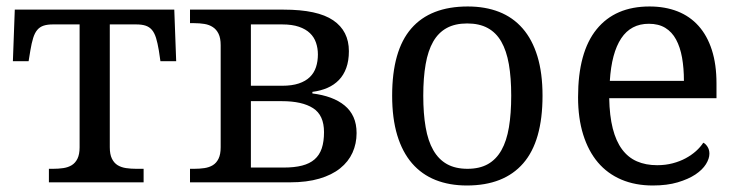

<svg xmlns="http://www.w3.org/2000/svg" viewBox="-20 -566 2294 596"><path d="M521 -536.1 526.9 -376H478L473.1 -409.2Q469.2 -432.6 464.4 -448.2Q459.5 -463.9 451.7 -473.1Q443.8 -482.4 432.1 -486.3Q420.4 -490.2 402.8 -490.2H320.8V-108.9Q320.8 -86.9 327.4 -73.5Q334 -60.1 345.2 -53.2Q356.4 -46.4 371.3 -44.2Q386.2 -42 402.8 -42H425.8V0H131.8V-42H145Q161.6 -42 176.5 -44.2Q191.4 -46.4 202.6 -53.2Q213.9 -60.1 220.5 -73.5Q227.1 -86.9 227.1 -108.9V-490.2H144Q127 -490.2 115.2 -486.3Q103.5 -482.4 95.7 -473.1Q87.9 -463.9 83 -448.2Q78.1 -432.6 74.2 -409.2L68.8 -376H20L25.9 -536.1Z M569.8 -536.1H860.8Q965.8 -536.1 1014.4 -502.9Q1063 -469.7 1063 -407.2Q1063 -377.4 1054.9 -355.2Q1046.9 -333 1032 -317.6Q1017.1 -302.2 996.3 -293.2Q975.6 -284.2 949.7 -280.8V-275.9Q981.4 -272 1006.6 -262.7Q1031.7 -253.4 1049.8 -238.5Q1067.9 -223.6 1077.4 -202.4Q1086.9 -181.2 1086.9 -152.8Q1086.9 -120.1 1074.2 -92Q1061.5 -64 1035.9 -43.5Q1010.3 -22.9 971.4 -11.5Q932.6 0 879.9 0H569.8V-42H583Q599.6 -42 614.5 -44.2Q629.4 -46.4 640.6 -53.2Q651.9 -60.1 658.4 -73.5Q665 -86.9 665 -108.9V-425.8Q665 -447.8 658.4 -461.2Q651.9 -474.6 640.6 -481.9Q629.4 -489.3 614.5 -491.7Q599.6 -494.1 583 -494.1H569.8ZM860.8 -45.9Q894 -45.9 917.7 -52Q941.4 -58.1 956.5 -71.3Q971.7 -84.5 978.8 -105.5Q985.8 -126.5 985.8 -155.8Q985.8 -208.5 951.9 -230.2Q918 -252 855 -252H758.8V-45.9ZM758.8 -490.2V-299.8H856Q886.2 -299.8 907.5 -306.9Q928.7 -314 941.9 -326.9Q955.1 -339.8 960.9 -357.7Q966.8 -375.5 966.8 -397Q966.8 -416.5 960.9 -433.6Q955.1 -450.7 942.1 -463.1Q929.2 -475.6 908 -482.9Q886.7 -490.2 856 -490.2Z M1664.1 -269Q1664.1 -127.9 1604.2 -59.1Q1544.4 9.8 1429.2 9.8Q1375 9.8 1332 -7.3Q1289.1 -24.4 1259 -59.1Q1229 -93.8 1213.1 -146.2Q1197.3 -198.7 1197.3 -269Q1197.3 -409.2 1256.6 -477.5Q1315.9 -545.9 1432.1 -545.9Q1486.3 -545.9 1529.3 -529.1Q1572.3 -512.2 1602.3 -477.8Q1632.3 -443.4 1648.2 -391.4Q1664.1 -339.4 1664.1 -269ZM1293.9 -269Q1293.9 -213.4 1301.3 -170.9Q1308.6 -128.4 1325 -99.9Q1341.3 -71.3 1367.4 -56.6Q1393.6 -42 1431.2 -42Q1468.8 -42 1494.6 -56.6Q1520.5 -71.3 1536.6 -99.9Q1552.7 -128.4 1559.8 -170.9Q1566.9 -213.4 1566.9 -269Q1566.9 -324.7 1559.6 -366.7Q1552.2 -408.7 1536.1 -436.8Q1520 -464.8 1493.9 -479Q1467.8 -493.2 1430.2 -493.2Q1392.6 -493.2 1366.7 -479Q1340.8 -464.8 1324.7 -436.8Q1308.6 -408.7 1301.3 -366.7Q1293.9 -324.7 1293.9 -269Z M1994.1 -492.2Q1938.5 -492.2 1908.4 -447Q1878.4 -401.9 1873 -314.9H2103Q2103 -354.5 2097.2 -387.2Q2091.3 -419.9 2078.6 -443.4Q2065.9 -466.8 2045.2 -479.5Q2024.4 -492.2 1994.1 -492.2ZM2006.3 9.8Q1952.1 9.8 1908.9 -8.5Q1865.7 -26.9 1835.9 -62Q1806.2 -97.2 1790.3 -148.2Q1774.4 -199.2 1774.4 -264.2Q1774.4 -404.3 1832 -475.1Q1889.6 -545.9 1996.1 -545.9Q2044.4 -545.9 2083 -530.8Q2121.6 -515.6 2148.4 -485.6Q2175.3 -455.6 2189.7 -410.9Q2204.1 -366.2 2204.1 -307.1V-261.2H1871.1Q1872.1 -206.5 1882.1 -167.2Q1892.1 -127.9 1910.9 -102.5Q1929.7 -77.1 1957 -65.2Q1984.4 -53.2 2020 -53.2Q2045.9 -53.2 2068.1 -59.1Q2090.3 -64.9 2108.4 -74.7Q2126.5 -84.5 2140.4 -96.9Q2154.3 -109.4 2163.1 -123Q2169.9 -120.1 2176 -110.8Q2182.1 -101.6 2182.1 -88.9Q2182.1 -73.7 2171.4 -56.4Q2160.6 -39.1 2138.7 -24.4Q2116.7 -9.8 2083.7 0Q2050.8 9.8 2006.3 9.8Z"/></svg>

Font: Droid-TTFautohint Serif
Style: Regular
Weight: 400
Foundry: Ascender Corporation
Version: Version 1.00; ttfautohint (v1.00rc1.4-1a1c-dirty) -l 8 -r 50